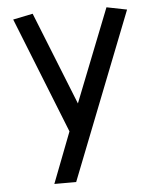

<svg xmlns="http://www.w3.org/2000/svg" viewBox="-54 -804 684 850"><g transform="rotate(-5 288.5 -379.5)"><path d="M451 -759 288 -346 123 -759 35 -741 240 -226 153 0H250L541 -741Z"/></g></svg>

Font: LXGW Marker Gothic
Style: Regular
Weight: 400
Version: Version 1.001